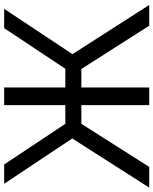

<svg xmlns="http://www.w3.org/2000/svg" viewBox="75 -830 754 945"><g transform="rotate(-90 452.5 -357.0)"><path d="M2 0H104L316 -334H408V0H495V-334H586L799 0H901L659 -378L882 -714H787L587 -413H495V-714H408V-413H316L116 -714H21L244 -379Z"/></g></svg>

Font: Noto Sans Math
Style: Regular
Weight: 400
Designer: Monotype Design Team, Delve Withrington, Jeff Kellem
Foundry: Monotype Imaging Inc., Delve Fonts LLC
Version: Version 3.000